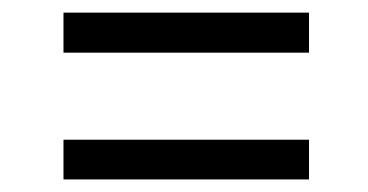

<svg xmlns="http://www.w3.org/2000/svg" viewBox="-20 -489 589 307"><path d="M474.1 -404.8H81.5V-468.8H474.1ZM474.1 -202.1H81.5V-265.6H474.1Z"/></svg>

Font: Vazir Light UI
Style: Light-UI
Weight: 300
Designer: Saber Rastikerdar
Foundry: Saber Rastikerdar
Version: Version 30.0.0